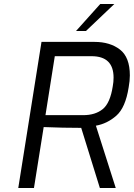

<svg xmlns="http://www.w3.org/2000/svg" viewBox="-20 -947 674 967"><path d="M189 -736H456Q534 -736 584 -697.5Q634 -659 634 -567Q634 -540 628 -507Q612 -405 566 -364.5Q520 -324 463 -314L563 0H483L389 -303Q298 -303 200 -307L151 0H72ZM399 -367Q460 -367 497.5 -397.5Q535 -428 548 -513Q552 -534 552 -556Q552 -664 441 -664H256L209 -367ZM485 -927H556L413 -791H363Z"/></svg>

Font: Exo
Style: Italic
Weight: 400
Italic angle: -9°
Designer: Natanael Gama
Foundry: Natanael Gama
Version: Version 1.500; ttfautohint (v1.6)